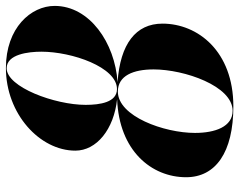

<svg xmlns="http://www.w3.org/2000/svg" viewBox="-100 -700 810 650"><g transform="rotate(-90 305.0 -375.0)"><path d="M30 -150C30 -50 114 10 270 10C456 10 550 -110 550 -230C550 -320.5 481 -373 352 -382C485 -391 610 -476.5 610 -595C610 -675 536 -760 400 -760C244 -760 120 -645 120 -525C120 -453 192 -394.5 294.5 -383.5C119 -377 30 -266.5 30 -150ZM275 -490C275 -594 335 -757.5 399 -757.5C446.5 -757.5 455 -683.5 455 -640C455 -536 402.5 -384 328.5 -384C283.5 -384 275 -441.5 275 -490ZM180 -120C180 -224 236 -381 320 -381C374 -381 395 -328.5 395 -260C395 -156 339 7.5 255 7.5C201 7.5 180 -51.5 180 -120Z"/></g></svg>

Font: Bodoni* 72pt
Style: Bold Italic
Weight: 700
Italic angle: -13°
Version: Version 2.3